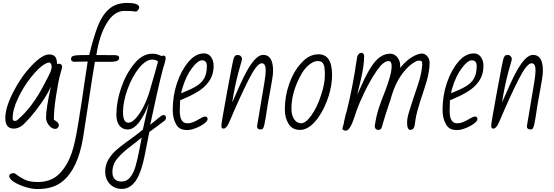

<svg xmlns="http://www.w3.org/2000/svg" viewBox="-20 -874 3765 1305"><path d="M293 -75Q293 -137 326 -285Q301 -231 261.5 -174.5Q222 -118 184 -75Q146 -32 128 -19Q103 0 73 0Q16 0 16 -72Q16 -142 69 -246.5Q122 -351 195 -428Q268 -504 313 -504Q359 -504 365 -464Q368 -452 368 -438Q373 -441 379 -441Q402 -441 402 -419V-415L390 -371Q376 -321 361 -223Q346 -125 346 -60L356 -54Q380 -39 380 -24Q380 -14 373 -6Q366 2 355 2Q332 2 312.5 -22.5Q293 -47 293 -75ZM99 -59Q201 -146 280 -300Q314 -364 322.5 -384Q331 -404 331 -423Q331 -433 326 -441Q321 -449 313 -449Q303 -449 287 -440Q247 -419 192.5 -351Q138 -283 103 -207Q66 -130 66 -70Q66 -52 81 -52Q92 -52 99 -59Z M43 324Q43 314 52 308Q61 302 78 303Q132 342 161 352.5Q190 363 238 363Q326 363 381 309.5Q436 256 468 164Q489 104 511 -29.5Q533 -163 561 -357L576 -456L483 -454Q463 -456 463 -472Q463 -486 472.5 -491.5Q482 -497 504.5 -498.5Q527 -500 586 -500Q617 -625 645.5 -698Q674 -771 721 -812.5Q768 -854 843 -854Q926 -854 926 -824Q926 -809 906 -795Q879 -800 826 -800Q756 -800 705.5 -716.5Q655 -633 635 -500L762 -499Q790 -499 790 -480Q790 -456 742 -454H711H625Q612 -382 573 -122L545 59Q510 273 406 358Q343 411 234 411Q198 411 152.5 397Q107 383 75 362.5Q43 342 43 324Z M695 291Q695 247 716.5 211Q738 175 767.5 148.5Q797 122 845 87Q851 83 856 79.5Q861 76 864 74Q907 43 951 7Q958 -25 971 -84Q984 -143 992 -173Q965 -95 926.5 -44.5Q888 6 849 6Q812 6 791.5 -20.5Q771 -47 771 -94Q771 -182 803.5 -277Q836 -372 892 -440Q947 -509 1016 -509Q1048 -509 1077 -493Q1083 -496 1090 -496Q1106 -496 1106 -480Q1106 -466 1098 -440Q1090 -414 1088 -408Q1075 -361 1045 -229L1001 -26Q1011 -33 1044 -61Q1048 -64 1059 -73.5Q1070 -83 1077.5 -87.5Q1085 -92 1090 -92Q1108 -92 1108 -75Q1108 -63 1100 -55Q1048 -15 995 23L966 170Q937 319 891 370Q855 410 808 410Q759 410 727 377Q695 344 695 291ZM997 -254 1036 -390 1054 -456Q1040 -469 1015 -469Q972 -469 925.5 -412Q879 -355 847 -268Q816 -182 816 -111Q816 -40 853 -40Q875 -40 902 -69Q929 -98 954.5 -147.5Q980 -197 997 -254ZM928 140 943 61Q907 91 871 118Q816 159 780 200.5Q744 242 744 296Q744 328 760.5 344Q777 360 806 360Q841 360 864 332Q887 304 900.5 258.5Q914 213 928 140Z M1175 -33Q1154 -72 1154 -127Q1154 -223 1183 -309.5Q1212 -396 1262 -455Q1310 -511 1367 -511Q1397 -511 1414.5 -486.5Q1432 -462 1432 -427Q1432 -366 1400.5 -321Q1369 -276 1316 -246Q1270 -219 1204 -192L1202 -120Q1202 -36 1253 -36Q1274 -36 1293.5 -44Q1313 -52 1336 -66Q1363 -82 1374 -82Q1391 -82 1391 -64Q1391 -51 1366.5 -33Q1342 -15 1309 -2.5Q1276 10 1254 10Q1222 10 1204 -0.5Q1186 -11 1175 -33ZM1386 -425Q1386 -464 1353 -464Q1324 -464 1285 -411Q1244 -358 1219 -272Q1212 -248 1212 -240Q1279 -267 1314 -288Q1349 -309 1367.5 -341Q1386 -373 1386 -425Z M1728 -21 1777 -313Q1786 -367 1786 -396Q1786 -444 1759 -444Q1726 -444 1668.5 -329.5Q1611 -215 1550 -71L1536 -39Q1518 0 1500 0Q1490 0 1487.5 -4.5Q1485 -9 1485 -24Q1485 -39 1524.5 -255Q1564 -471 1570 -482Q1576 -494 1580.5 -497Q1585 -500 1598 -500Q1610 -500 1617.5 -491Q1625 -482 1625 -473Q1625 -467 1615 -434Q1585 -332 1568 -236L1558 -177Q1575 -213 1583 -233Q1611 -298 1634.5 -347Q1658 -396 1687 -438Q1731 -501 1769 -501Q1836 -501 1836 -393Q1836 -370 1830 -334Q1824 -298 1817 -260Q1803 -187 1799 -160L1792 -114Q1783 -52 1776 -23Q1769 6 1756 6Q1740 6 1733 0Q1726 -6 1728 -21Z M1916 -130Q1916 -221 1946.5 -306.5Q1977 -392 2030 -448Q2081 -505 2145 -505Q2237 -505 2237 -365Q2237 -295 2214 -222Q2191 -149 2154.5 -92Q2118 -35 2079 -10Q2049 9 2019 9Q1967 9 1941.5 -32Q1916 -73 1916 -130ZM2161 -224Q2188 -304 2188 -360Q2188 -418 2181 -432Q2175 -447 2166 -453Q2157 -459 2138 -459Q2117 -459 2094 -443Q2048 -414 2014 -343Q1961 -237 1961 -137Q1961 -69 2000 -43Q2014 -36 2027 -36Q2058 -36 2096.5 -90Q2135 -144 2161 -224Z M2307 0Q2316 -28 2321 -58Q2328 -95 2337 -120Q2376 -274 2405 -471L2408 -488Q2408 -495 2422 -511Q2431 -515 2437 -515Q2450 -515 2455 -498V-490Q2454 -424 2433 -335L2408 -230L2432 -282Q2484 -404 2532 -458Q2577 -509 2632 -509Q2661 -509 2680.5 -485Q2700 -461 2700 -428V-420Q2699 -417 2699 -412Q2753 -478 2812 -502Q2831 -510 2849 -510Q2868 -510 2884 -492Q2900 -474 2900 -446Q2900 -391 2878 -315Q2864 -269 2856 -246Q2808 -104 2803 -54Q2802 -45 2800 -31.5Q2798 -18 2797 -15Q2789 9 2770 9Q2747 9 2747 -40Q2747 -70 2758 -106Q2767 -133 2777 -167Q2780 -179 2796 -225Q2819 -290 2832 -335Q2845 -380 2850 -434Q2850 -453 2845.5 -457.5Q2841 -462 2827 -462Q2812 -462 2785.5 -444Q2759 -426 2733 -396Q2673 -328 2641 -220Q2631 -183 2624 -167Q2591 -67 2583 -37Q2575 -5 2570 1Q2564 9 2552 9Q2529 9 2527 -16Q2537 -86 2555 -140Q2573 -194 2600 -261Q2617 -305 2629.5 -349.5Q2642 -394 2642 -425Q2642 -459 2621 -459Q2586 -459 2541 -393.5Q2496 -328 2458 -248.5Q2420 -169 2409 -136Q2402 -117 2398 -105.5Q2394 -94 2392 -87Q2360 14 2331 14Q2321 14 2314 10Q2307 6 2307 0Z M3009 -33Q2988 -72 2988 -127Q2988 -223 3017 -309.5Q3046 -396 3096 -455Q3144 -511 3201 -511Q3231 -511 3248.5 -486.5Q3266 -462 3266 -427Q3266 -366 3234.5 -321Q3203 -276 3150 -246Q3104 -219 3038 -192L3036 -120Q3036 -36 3087 -36Q3108 -36 3127.5 -44Q3147 -52 3170 -66Q3197 -82 3208 -82Q3225 -82 3225 -64Q3225 -51 3200.5 -33Q3176 -15 3143 -2.5Q3110 10 3088 10Q3056 10 3038 -0.5Q3020 -11 3009 -33ZM3220 -425Q3220 -464 3187 -464Q3158 -464 3119 -411Q3078 -358 3053 -272Q3046 -248 3046 -240Q3113 -267 3148 -288Q3183 -309 3201.5 -341Q3220 -373 3220 -425Z M3562 -21 3611 -313Q3620 -367 3620 -396Q3620 -444 3593 -444Q3560 -444 3502.5 -329.5Q3445 -215 3384 -71L3370 -39Q3352 0 3334 0Q3324 0 3321.5 -4.5Q3319 -9 3319 -24Q3319 -39 3358.5 -255Q3398 -471 3404 -482Q3410 -494 3414.5 -497Q3419 -500 3432 -500Q3444 -500 3451.5 -491Q3459 -482 3459 -473Q3459 -467 3449 -434Q3419 -332 3402 -236L3392 -177Q3409 -213 3417 -233Q3445 -298 3468.5 -347Q3492 -396 3521 -438Q3565 -501 3603 -501Q3670 -501 3670 -393Q3670 -370 3664 -334Q3658 -298 3651 -260Q3637 -187 3633 -160L3626 -114Q3617 -52 3610 -23Q3603 6 3590 6Q3574 6 3567 0Q3560 -6 3562 -21Z"/></svg>

Font: Bad Script
Style: Regular
Weight: 400
Italic angle: -10°
Designer: Roman Shchyukin (Gaslight Type Foundry), Cyreal (Charset Expansion)
Foundry: Gaslight
Version: Version 2.000